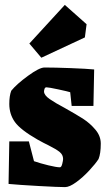

<svg xmlns="http://www.w3.org/2000/svg" viewBox="-20 -752 442 785"><path d="M15 0 18 -174H98L119 -93Q145 -84 178 -76Q211 -68 225 -68Q231 -68 234.5 -82Q238 -96 238 -102Q238 -119 224 -130.5Q210 -142 178 -158Q161 -166 134 -181Q64 -221 41 -253Q18 -285 18 -327Q18 -360 26 -381Q48 -408 94.5 -442Q141 -476 162 -476Q204 -476 269.5 -473.5Q335 -471 365 -468L362 -319H273L267 -375Q258 -378 218.5 -386.5Q179 -395 170 -395Q164 -395 162 -388.5Q160 -382 160 -378Q160 -363 183 -347Q206 -331 244 -311Q294 -283 321 -265.5Q348 -248 370 -222Q392 -196 392 -165Q392 -124 383 -102Q371 -83 345 -55Q319 -27 291.5 -7Q264 13 246 13Q219 13 138 8.5Q57 4 15 0ZM100 -574 245 -732 334 -653 327 -599 149 -516Z"/></svg>

Font: Grenze Black
Style: Regular
Weight: 900
Designer: Renata Polastri
Foundry: Omnibus-Type
Version: Version 1.002; ttfautohint (v1.8)